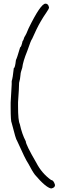

<svg xmlns="http://www.w3.org/2000/svg" viewBox="-20 -860 364 1065"><path d="M232.4 -839.8Q248 -839.8 252 -818.4Q252 -811.5 236.3 -789.1Q205.1 -744.1 181.6 -695.3L158.2 -644.5Q151.9 -638.2 130.9 -576.2Q107.4 -519 103.5 -484.4Q93.8 -457 93.8 -445.3Q91.8 -420.4 85.9 -400.4Q85.9 -374 80.1 -293V-271.5Q80.1 -189.9 89.8 -171.9Q101.6 -116.7 123 -76.2Q123 -57.6 181.6 43Q211.4 101.1 263.7 138.7Q277.3 138.7 285.2 166Q285.2 181.6 263.7 185.5Q233.4 179.7 173.8 109.4Q160.2 91.8 136.7 46.9Q121.1 24.9 74.2 -80.1Q68.4 -84.5 44.9 -177.7Q39.1 -186 39.1 -265.6V-291Q39.1 -301.8 44.9 -392.6V-410.2Q50.8 -426.8 56.6 -482.4Q63.5 -482.4 68.4 -527.3Q73.2 -534.2 91.8 -597.7Q97.7 -597.7 105.5 -632.8Q108.9 -632.8 115.2 -654.3Q126 -669.9 138.7 -703.1Q205.6 -839.8 232.4 -839.8Z"/></svg>

Font: CEF Fonts CJK
Style: Regular
Weight: 400
Designer: PartyBoss (派对大魔王)
Version: Release 2.25